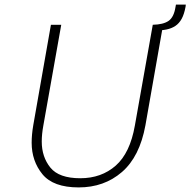

<svg xmlns="http://www.w3.org/2000/svg" viewBox="-20 -810 830 837"><path d="M247 -702 169 -263Q162 -225 162 -193Q162 -126 199.5 -79.5Q237 -33 330 -33Q422 -33 484.5 -88Q547 -143 568 -263L646 -702H691L614 -264Q589 -127 511.5 -60Q434 7 323 7Q212 7 165 -50.5Q118 -108 118 -188Q118 -223 125 -264L202 -702ZM646 -702Q692 -703 715 -719Q738 -735 745 -779L747 -790H790L789 -781Q783 -748 772 -728Q761 -708 744.5 -697Q728 -686 706 -681.5Q684 -677 655 -677Q653 -679 651.5 -679.5Q650 -680 648 -682Q646 -682 646 -686Q646 -690 644 -691Z"/></svg>

Font: Fz Poppins ExtLt
Style: Italic
Weight: 200
Italic angle: -10°
Designer: Ninad Kale (Devanagari), Jonny Pinhorn (Latin)
Foundry: Indian Type Foundry
Version: Vit hóa bi Vntype.Com & FontZin.Com